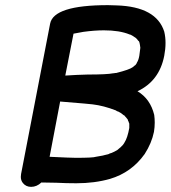

<svg xmlns="http://www.w3.org/2000/svg" viewBox="-20 -711 664 747"><path d="M519 -552Q518 -555 517 -555ZM275 -97Q343 -97 353 -101Q381 -105 404 -112Q406 -114 409 -114.5Q412 -115 414 -116Q424 -120 436 -127Q440 -131 446 -135.5Q452 -140 452 -141Q459 -147 463 -154L464 -156Q476 -174 483 -213V-231Q482 -231 482 -232Q481 -237 478 -242Q478 -244 477.5 -244.5Q477 -245 477 -246Q471 -254 465 -260V-261L461 -263Q451 -272 440 -277Q438 -277 432 -280L433 -281H432Q383 -300 340 -305Q336 -306 214 -316L173 -101Q255 -97 275 -97ZM518 -552Q515 -557 511 -561Q509 -562 509 -563Q493 -574 488 -576H487L484 -577Q445 -593 384 -593Q348 -593 304 -587Q286 -584 266 -580L234 -417Q278 -420 321 -421Q397 -421 421 -426Q423 -426 424.5 -426Q426 -426 426 -427H432Q484 -440 497 -450Q498 -451 500 -452.5Q502 -454 504 -456Q506 -458 507 -458Q510 -462 511 -463.5Q512 -465 513 -468Q519 -477 522 -494L526 -525Q523 -551 519 -552V-551ZM101 16Q81 16 69 1Q61 -9 61 -23Q61 -28 62 -34L175 -619Q189 -691 400 -691L434 -690Q588 -685 619 -588Q624 -567 624 -544Q624 -520 619 -494Q600 -396 515 -356Q565 -326 580 -264Q582 -249 582 -234Q582 -216 579 -198Q570 -154 543 -112Q492 -40 408 -15Q348 2 277 2Q238 2 199 0L141 -1Q123 16 101 16Z"/></svg>

Font: Bad Comic
Style: Italic
Weight: 400
Italic angle: -11°
Designer: GGBotNet
Foundry: GGBotNet
Version: 0.95